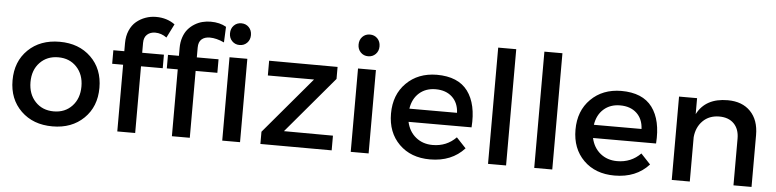

<svg xmlns="http://www.w3.org/2000/svg" viewBox="-45 -985 4935 1221"><g transform="rotate(5 2422.0 -375.0)"><path d="M35.2 -266.1Q35.2 -386.7 112.1 -461.4Q189 -536.1 313 -536.1Q436 -536.1 512.9 -461.4Q589.8 -386.7 589.8 -266.1Q589.8 -146 512.9 -71Q436 3.9 313 3.9Q189.5 3.9 112.3 -71Q35.2 -146 35.2 -266.1ZM149.9 -265.1Q149.9 -188 195.3 -139.9Q240.7 -91.8 313 -91.8Q384.8 -91.8 429.9 -139.9Q475.1 -188 475.1 -265.1Q475.1 -341.3 429.9 -389.2Q384.8 -437 313 -437Q240.7 -437 195.3 -389.4Q149.9 -341.8 149.9 -265.1Z M657.2 -425.8V-512.2H727.1V-564Q727.1 -608.9 742.7 -644.8Q758.3 -680.7 784.4 -702.4Q810.5 -724.1 842.8 -735.6Q875 -747.1 910.2 -747.1Q979.5 -747.1 1030.3 -710L986.3 -622.1Q952.1 -647 913.1 -647Q881.8 -647 861.6 -628.9Q841.3 -610.8 841.3 -575.2V-512.2H980V-425.8H841.3V0H727.1V-425.8Z M1005.9 -426.8V-513.2H1075.7V-564Q1075.7 -600.6 1086.2 -631.6Q1096.7 -662.6 1114.5 -683.6Q1132.3 -704.6 1156 -719.2Q1179.7 -733.9 1205.6 -740.5Q1231.4 -747.1 1258.8 -747.1Q1316.4 -747.1 1357.9 -723.1L1353.5 -623Q1303.7 -646 1261.7 -646Q1228.5 -646 1209.2 -628.9Q1189.9 -611.8 1189.9 -575.2V-513.2H1328.6V-426.8H1189.9V0H1075.7V-426.8ZM1386.7 -684.1Q1386.7 -714.8 1405.8 -734.4Q1424.8 -753.9 1453.6 -753.9Q1482.4 -753.9 1501.5 -734.4Q1520.5 -714.8 1520.5 -684.1Q1520.5 -654.3 1501.5 -634.8Q1482.4 -615.2 1453.6 -615.2Q1424.8 -615.2 1405.8 -634.8Q1386.7 -654.3 1386.7 -684.1ZM1397 0V-532.2H1510.7V0Z M1640.6 0V-78.1L1944.8 -438H1649.9V-532.2L2086.9 -530.8V-454.1L1782.7 -94.2L2095.7 -92.8V1Z M2207.5 -684.1Q2207.5 -714.8 2226.6 -734.4Q2245.6 -753.9 2274.4 -753.9Q2303.2 -753.9 2322.3 -734.4Q2341.3 -714.8 2341.3 -684.1Q2341.3 -654.3 2322.3 -634.8Q2303.2 -615.2 2274.4 -615.2Q2245.6 -615.2 2226.6 -634.8Q2207.5 -654.3 2207.5 -684.1ZM2217.3 0V-532.2H2331.5V0Z M2720.2 -536.1Q2856.9 -536.1 2918.5 -453.4Q2980 -370.6 2969.2 -222.2H2566.9Q2580.6 -160.6 2624.8 -124.8Q2668.9 -88.9 2731.9 -88.9Q2821.3 -88.9 2881.8 -150.9L2942.9 -85.9Q2861.3 3.9 2723.1 3.9Q2600.6 3.9 2525.9 -70.3Q2451.2 -144.5 2451.2 -265.1Q2451.2 -385.7 2526.1 -460.4Q2601.1 -535.2 2720.2 -536.1ZM2564.9 -306.2H2869.1Q2866.2 -370.1 2826.4 -407Q2786.6 -443.8 2721.2 -443.8Q2658.2 -443.8 2616.5 -407Q2574.7 -370.1 2564.9 -306.2Z M3093.8 0V-742.2H3209V0Z M3388.7 0V-742.2H3503.9V0Z M3897.9 -536.1Q4034.7 -536.1 4096.2 -453.4Q4157.7 -370.6 4147 -222.2H3744.6Q3758.3 -160.6 3802.5 -124.8Q3846.7 -88.9 3909.7 -88.9Q3999 -88.9 4059.6 -150.9L4120.6 -85.9Q4039.1 3.9 3900.9 3.9Q3778.3 3.9 3703.6 -70.3Q3628.9 -144.5 3628.9 -265.1Q3628.9 -385.7 3703.9 -460.4Q3778.8 -535.2 3897.9 -536.1ZM3742.7 -306.2H4046.9Q4043.9 -370.1 4004.2 -407Q3964.4 -443.8 3898.9 -443.8Q3835.9 -443.8 3794.2 -407Q3752.4 -370.1 3742.7 -306.2Z M4266.6 0V-532.2H4381.8V-430.2Q4436 -536.1 4577.6 -536.1Q4670.4 -536.1 4723.1 -481.4Q4775.9 -426.8 4775.9 -331.1V0H4660.6V-298.8Q4660.6 -358.9 4626.7 -393.6Q4592.8 -428.2 4532.7 -428.2Q4468.3 -427.7 4428 -387.5Q4387.7 -347.2 4381.8 -283.2V0Z"/></g></svg>

Font: Trueno
Style: Regular
Weight: 400
Designer: Julieta Ulanovsky
Foundry: Julieta Ulanovsky
Version: Version 3.001b | FøM Fix